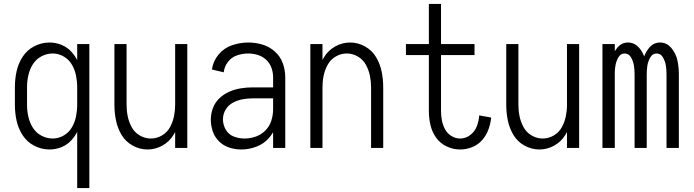

<svg xmlns="http://www.w3.org/2000/svg" viewBox="-20 -755 3540 980"><path d="M374 205V-82Q363 -60 346 -41Q325 -17 295 -4.5Q265 8 233 8Q192 8 155 -11Q118 -30 95.5 -65Q73 -100 64.5 -139.5Q56 -179 56 -220V-310Q56 -351 64.5 -390.5Q73 -430 95.5 -465Q118 -500 155 -519Q192 -538 233 -538Q265 -538 295 -525.5Q325 -513 346 -489Q363 -470 374 -448V-530H436V205ZM249 -48Q279 -48 305.5 -63.5Q332 -79 347 -105Q362 -131 368 -160.5Q374 -190 374 -220V-310Q374 -340 368 -369.5Q362 -399 347 -425Q332 -451 305.5 -466.5Q279 -482 249 -482Q219 -482 191.5 -467.5Q164 -453 147.5 -426.5Q131 -400 124.5 -370Q118 -340 118 -310V-220Q118 -190 124.5 -160Q131 -130 147.5 -103.5Q164 -77 191.5 -62.5Q219 -48 249 -48Z M733 8Q693 8 657 -12Q621 -32 600.5 -66.5Q580 -101 572 -140.5Q564 -180 564 -220V-530H626V-220Q626 -190 632 -161Q638 -132 652.5 -105.5Q667 -79 693.5 -63.5Q720 -48 750 -48Q780 -48 806.5 -63.5Q833 -79 847.5 -105.5Q862 -132 868 -161Q874 -190 874 -220V-530H936V0H874V-81Q870 -74 866 -67Q845 -32 809 -12Q773 8 733 8Z M1212 8Q1181 8 1151 -1.5Q1121 -11 1098.5 -33Q1076 -55 1066 -84.5Q1056 -114 1056 -144.5Q1056 -175 1067 -204Q1078 -233 1100.5 -254Q1123 -275 1150.5 -287Q1178 -299 1208 -304Q1238 -309 1269 -309H1374V-361Q1374 -385 1365.5 -409Q1357 -433 1338.5 -450Q1320 -467 1296 -474.5Q1272 -482 1247 -482Q1218 -482 1190 -472.5Q1162 -463 1143.5 -439Q1125 -415 1122 -386L1062 -400Q1067 -442 1095 -476Q1123 -510 1164 -524Q1205 -538 1247 -538Q1284 -538 1319.5 -527.5Q1355 -517 1383 -492Q1411 -467 1423.5 -432Q1436 -397 1436 -361V0H1374V-80Q1365 -65 1353 -51Q1327 -21 1289 -6.5Q1251 8 1212 8ZM1228 -48Q1258 -48 1286 -58Q1314 -68 1335 -89.5Q1356 -111 1365 -139.5Q1374 -168 1374 -198V-253H1269Q1243 -253 1217 -248Q1191 -243 1168 -230.5Q1145 -218 1131.5 -195Q1118 -172 1118 -146Q1118 -118 1132.5 -93Q1147 -68 1173.5 -58Q1200 -48 1228 -48Z M1564 0V-530H1626V-449Q1630 -456 1634 -463Q1655 -498 1691 -518Q1727 -538 1767 -538Q1807 -538 1843 -518Q1879 -498 1899.5 -463.5Q1920 -429 1928 -389.5Q1936 -350 1936 -310V0H1874V-310Q1874 -340 1868 -369Q1862 -398 1847.5 -424.5Q1833 -451 1806.5 -466.5Q1780 -482 1750 -482Q1720 -482 1693.5 -466.5Q1667 -451 1652.5 -424.5Q1638 -398 1632 -369Q1626 -340 1626 -310V0Z M2329 8Q2293 8 2260 -7.5Q2227 -23 2206 -52.5Q2185 -82 2177 -117Q2169 -152 2169 -188V-474H2052V-530H2169V-735H2231V-530H2402V-474H2231V-188Q2231 -164 2235.5 -140.5Q2240 -117 2251.5 -95.5Q2263 -74 2284 -61Q2305 -48 2329 -48Q2357 -48 2380.5 -66Q2404 -84 2414 -111Q2424 -138 2426 -166L2487 -155Q2484 -124 2473 -94Q2462 -64 2441 -40Q2420 -16 2390 -4Q2360 8 2329 8Z M2733 8Q2693 8 2657 -12Q2621 -32 2600.5 -66.5Q2580 -101 2572 -140.5Q2564 -180 2564 -220V-530H2626V-220Q2626 -190 2632 -161Q2638 -132 2652.5 -105.5Q2667 -79 2693.5 -63.5Q2720 -48 2750 -48Q2780 -48 2806.5 -63.5Q2833 -79 2847.5 -105.5Q2862 -132 2868 -161Q2874 -190 2874 -220V-530H2936V0H2874V-81Q2870 -74 2866 -67Q2845 -32 2809 -12Q2773 8 2733 8Z M3055 0V-530H3118V-494Q3123 -501 3128 -508Q3151 -538 3185 -538Q3220 -538 3244 -509Q3260 -489 3268 -467Q3276 -489 3291 -508Q3314 -538 3349 -538Q3384 -538 3407.5 -509Q3431 -480 3438 -445.5Q3445 -411 3445 -376V0H3382V-376Q3382 -397 3379 -418.5Q3376 -440 3364.5 -461Q3353 -482 3332 -482Q3310 -482 3298.5 -461Q3287 -440 3284 -418.5Q3281 -397 3281 -376V0H3219V-376Q3219 -397 3216 -418.5Q3213 -440 3201.5 -461Q3190 -482 3168 -482Q3147 -482 3135.5 -461Q3124 -440 3121 -418Q3118 -402 3118 -386V0Z"/></svg>

Font: Iosevka SS01 Light
Style: Regular
Weight: 300
Monospace: yes
Designer: Belleve Invis
Foundry: Belleve Invis
Version: 2.3.3; ttfautohint (v1.8.3)